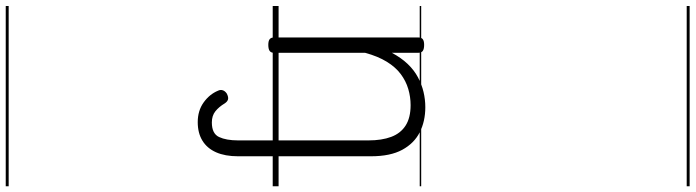

<svg xmlns="http://www.w3.org/2000/svg" viewBox="-876 -582 2366 653"><g transform="rotate(90 306.5 -255.0)"><path d="M511 118Q511 162 497.5 192.5Q484 223 458 239Q432 255 395 255Q356 255 328 235Q300 215 288 186Q284 178 286.5 170Q289 162 298 156Q310 150 317.5 152Q325 154 331 163Q343 183 358 195Q373 207 396 207Q434 207 445.5 182.5Q457 158 457 118V-326Q457 -371 445 -403Q433 -435 406.5 -452Q380 -469 337 -469Q309 -469 282 -461Q255 -453 231.5 -435.5Q208 -418 189.5 -388Q171 -358 159 -314V-4Q159 6 152.5 10.5Q146 15 132 15Q119 15 113 10.5Q107 6 107 -4V-496Q107 -506 113 -510.5Q119 -515 132 -515Q146 -515 152.5 -510.5Q159 -506 159 -496V-405Q176 -437 197 -459Q218 -481 242.5 -494Q267 -507 292.5 -513Q318 -519 344 -519Q392 -519 429.5 -500Q467 -481 489 -440.5Q511 -400 511 -334ZM0 898H613V908H0ZM0 -20H613V0H0ZM0 -505H613V-500H0ZM0 -1418H613V-1408H0Z"/></g></svg>

Font: Playwrite FR Trad Guides
Style: Regular
Weight: 400
Designer: Veronika Burian, José Scaglione
Foundry: TypeTogether
Version: Version 1.003